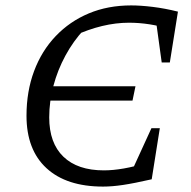

<svg xmlns="http://www.w3.org/2000/svg" viewBox="-20 -681 708 710"><path d="M121 -309 131 -362H481L470 -309ZM361 9Q226 9 152 -59Q78 -127 78 -253Q78 -343 106 -418Q134 -493 186 -547.5Q238 -602 308.5 -631.5Q379 -661 465 -661Q500 -661 545 -655.5Q590 -650 638 -638L612 -572Q572 -585 533.5 -591Q495 -597 457 -597Q360 -597 253 -548L291 -572Q251 -529 222 -475.5Q193 -422 177.5 -363.5Q162 -305 162 -247Q162 -152 214.5 -101.5Q267 -51 364 -51Q398 -51 438 -58Q478 -65 527 -80L541 -18Q475 -3 434.5 3Q394 9 361 9ZM453 -17 540 -207H571L541 -18ZM578 -450 552 -639 638 -638 608 -450Z"/></svg>

Font: Piazzolla 24pt
Style: Italic
Weight: 400
Italic angle: -11.3°
Designer: Juan Pablo del Peral
Foundry: Huerta Tipografica
Version: Version 2.005